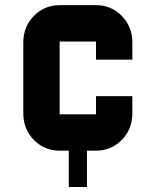

<svg xmlns="http://www.w3.org/2000/svg" viewBox="-20 -587 606 748"><path d="M248 0H212.4Q153.8 0 113 -40.8Q72.3 -81.5 70.8 -141.6V-425.3Q72.3 -485.4 113 -526.1Q153.8 -566.9 212.4 -566.9H354Q412.6 -566.9 453.4 -526.1Q494.1 -485.4 495.6 -425.3V-354.5H354V-425.3H212.4V-141.6H354V-212.4H495.6V-141.6Q494.1 -81.5 453.4 -40.8Q412.6 0 354 0H318.8V141.6H248Z"/></svg>

Font: Blazma
Style: Regular
Weight: 400
Designer: GGBotNet
Version: 1.00